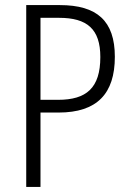

<svg xmlns="http://www.w3.org/2000/svg" viewBox="-20 -734 510 754"><path d="M215 -714H83V0H139V-292H210C361 -292 431 -366 431 -511C431 -652 361 -714 215 -714ZM212 -664C322 -664 374 -620 374 -510C374 -388 319 -342 208 -342H139V-664Z"/></svg>

Font: Noto Sans Devanagari Condensed Light
Style: Regular
Weight: 300
Width: 3
Designer: Jelle Bosma - Monotype Design Team
Foundry: Monotype Imaging Inc.
Version: Version 2.004